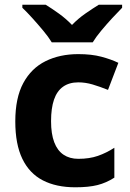

<svg xmlns="http://www.w3.org/2000/svg" viewBox="-20 -786 554 816"><path d="M300 10Q219 10 162 -19.5Q105 -49 75 -111Q45 -173 45 -270Q45 -370 79 -433Q113 -496 173.5 -526Q234 -556 313 -556Q369 -556 410.5 -545Q452 -534 483 -519L439 -404Q404 -418 373.5 -427Q343 -436 313 -436Q274 -436 248 -417.5Q222 -399 209.5 -362.5Q197 -326 197 -271Q197 -217 210.5 -181.5Q224 -146 250 -128.5Q276 -111 313 -111Q360 -111 396 -123.5Q432 -136 466 -158V-31Q432 -9 394.5 0.5Q357 10 300 10ZM200 -606Q186 -629 163.5 -656Q141 -683 117.5 -709Q94 -735 75 -753V-766H174Q200 -750 230 -728.5Q260 -707 286 -680Q312 -707 343 -728.5Q374 -750 400 -766H499V-753Q481 -735 457 -709Q433 -683 410.5 -656Q388 -629 374 -606Z"/></svg>

Font: Noto Sans Tamil
Style: Regular
Weight: 400
Designer: Jelle Bosma - Monotype Design Team
Foundry: Monotype Imaging Inc.
Version: Version 2.003